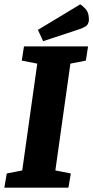

<svg xmlns="http://www.w3.org/2000/svg" viewBox="-34 -861 428 881"><path d="M-14 0 -3 -65 68 -79 137 -569 66 -583 76 -648H370L360 -583L289 -569L220 -79L291 -65L280 0ZM164 -672 140 -724 334 -841Q345 -835 359.5 -819Q374 -803 374 -771Q374 -760 368 -749Q362 -738 330 -727Z"/></svg>

Font: Faustina Light ExtraBold
Style: Italic
Weight: 800
Italic angle: -8°
Version: Version 1.200